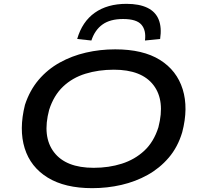

<svg xmlns="http://www.w3.org/2000/svg" viewBox="-20 -971 1047 1000"><path d="M460 9Q318 9 228.5 -46Q139 -101 108.5 -199Q78 -297 110 -425Q135 -501 181.5 -555.5Q228 -610 291 -645Q354 -680 427.5 -697Q501 -714 580 -714Q725 -714 813 -659Q901 -604 931.5 -506Q962 -408 929 -282Q906 -205 859 -150Q812 -95 749 -60Q686 -25 612.5 -8Q539 9 460 9ZM468 -97Q547 -97 614.5 -118.5Q682 -140 731.5 -186Q781 -232 805 -308Q841 -447 779.5 -527.5Q718 -608 573 -608Q493 -608 425 -587Q357 -566 308.5 -520Q260 -474 236 -399Q199 -260 261 -178.5Q323 -97 468 -97ZM456 -760 382 -768Q408 -858 473.5 -904.5Q539 -951 639 -951Q705 -951 747.5 -930.5Q790 -910 806.5 -869Q823 -828 814 -768L735 -760Q742 -813 716.5 -842.5Q691 -872 621 -872Q554 -872 514 -843.5Q474 -815 456 -760Z"/></svg>

Font: Nunito Sans 7pt Expanded SemiBold
Style: Italic
Weight: 600
Width: 7
Italic angle: -9°
Designer: Vernon Adams
Foundry: Vernon Adams
Version: Version 3.101;gftools[0.9.27]